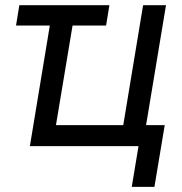

<svg xmlns="http://www.w3.org/2000/svg" viewBox="-20 -561 698 737"><path d="M399.9 -541 387.2 -462.9H41.5L54.2 -541ZM94.7 0 184.1 -541H271.5L194.8 -80.6H453.1L529.3 -541H617.2L527.3 0ZM485.8 156.2 511.7 0H475.1L488.3 -80.6H612.3L572.8 156.2Z"/></svg>

Font: Inter 17pt
Style: Italic
Weight: 400
Italic angle: -9.3988°
Version: Version 4.001;git-66647c0bb